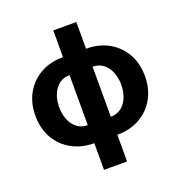

<svg xmlns="http://www.w3.org/2000/svg" viewBox="-158 -861 1110 1181"><g transform="rotate(-20 397.0 -270.5)"><path d="M321.4 185.4V10.7Q237.9 10.7 174.2 -25Q110.4 -60.7 74.4 -124.1Q38.4 -187.5 38.4 -270.6Q38.4 -354.4 74.4 -417.8Q110.4 -481.2 174.2 -516.9Q237.9 -552.6 321.4 -552.6V-727.3H472.3V-552.6Q555.8 -552.6 619.5 -516.9Q683.2 -481.2 719.3 -417.8Q755.3 -354.4 755.3 -270.6Q755.3 -187.5 719.3 -124.1Q683.2 -60.7 619.5 -25Q555.8 10.7 472.3 10.7V185.4ZM472.3 -107.2Q513.1 -107.2 541.5 -129.1Q570 -150.9 585 -188Q600.1 -225.1 600.1 -270.6Q600.1 -316.4 585 -353.5Q570 -390.6 541.5 -412.6Q513.1 -434.7 472.3 -434.7ZM321.4 -107.2V-434.7Q280.9 -434.7 252.3 -412.6Q223.7 -390.6 208.8 -353.5Q193.9 -316.4 193.9 -270.6Q193.9 -225.1 209 -188Q224.1 -150.9 252.7 -129.1Q281.2 -107.2 321.4 -107.2Z"/></g></svg>

Font: Inter Zeller
Style: Bold
Weight: 700
Designer: Rasmus Andersson; Joe Bland
Foundry: zeller
Version: Version 3.015;git-dec3a8cb1